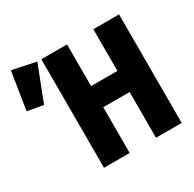

<svg xmlns="http://www.w3.org/2000/svg" viewBox="-328 -916 1103 1089"><g transform="rotate(-30 224.0 -371.5)"><path d="M393.8 0V-299.5H221.5V0H53.3V-710.8H221.5V-437.9H393.8V-710.8H562.1V0ZM-127.7 -743.1 27.2 -710.8 -63.1 -478.5 -166.7 -496.9Z"/></g></svg>

Font: FiraCode Nerd Font
Style: Bold
Weight: 700
Designer: Carrois Corporate, Edenspiekermann AG, Nikita Prokopov
Foundry: Carrois Corporate, Edenspiekermann AG, Nikita Prokopov
Version: Version 6.002;Nerd Fonts 2.1.0